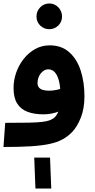

<svg xmlns="http://www.w3.org/2000/svg" viewBox="-20 -841 545 1105"><path d="M0 5 10 -134Q93 -134 143.5 -135Q194 -136 222.5 -139.5Q251 -143 265 -148.5Q279 -154 289 -161Q301 -170 309.5 -185.5Q318 -201 323 -227Q328 -253 328 -292Q328 -341 319.5 -374.5Q311 -408 295.5 -425Q280 -442 258 -442Q242 -442 228 -431.5Q214 -421 205 -403Q196 -385 196 -362Q196 -349 203 -339Q210 -329 225 -324Q240 -319 263 -319Q285 -319 309.5 -324.5Q334 -330 355 -340L359 -221Q343 -210 322 -201Q301 -192 277.5 -187.5Q254 -183 230 -183Q177 -183 138.5 -197.5Q100 -212 79 -245Q58 -278 58 -335Q58 -379 73 -422.5Q88 -466 116 -501.5Q144 -537 182 -558.5Q220 -580 266 -580Q334 -580 378.5 -540.5Q423 -501 444.5 -434.5Q466 -368 466 -287Q466 -216 445 -163.5Q424 -111 395 -81Q371 -56 340 -39Q309 -22 264.5 -12.5Q220 -3 155.5 1Q91 5 0 5ZM264 -673Q233 -673 211.5 -694Q190 -715 190 -746Q190 -777 211.5 -799Q233 -821 264 -821Q294 -821 315.5 -799Q337 -777 337 -746Q337 -715 315.5 -694Q294 -673 264 -673ZM184 244 177 66H268L275 244Z"/></svg>

Font: Noto Sans
Style: Bold
Weight: 700
Designer: Monotype Design Team
Foundry: Monotype Imaging Inc.
Version: Version 2.000;GOOG;noto-source:20170915:90ef993387c0; ttfaut